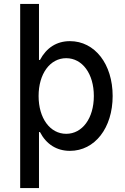

<svg xmlns="http://www.w3.org/2000/svg" viewBox="-20 -760 640 980"><path d="M83 -740V200H179V-86H184C216 -24 269 10 337 10C464 10 555 -107 555 -270C555 -433 464 -550 337 -550C269 -550 217 -516 184 -454H179V-740ZM318 -463C400 -463 459 -384 459 -270C459 -156 400 -77 318 -77C235 -77 177 -157 177 -270C177 -383 235 -463 318 -463Z"/></svg>

Font: CommitMono
Style: 500Regular
Weight: 500
Monospace: yes
Designer: Eigil Nikolajsen
Foundry: Eigil Nikolajsen
Version: Version 1.143